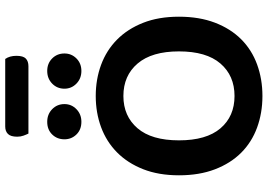

<svg xmlns="http://www.w3.org/2000/svg" viewBox="-165 -845 1026 736"><g transform="rotate(-90 348.0 -477.0)"><path d="M204 -881Q200 -889 196 -900Q192 -911 192 -924Q192 -949 202.5 -959.5Q213 -970 231 -970H490Q502 -953 502 -927Q502 -901 491.5 -891Q481 -881 462 -881ZM652 -304Q652 -226 629 -166Q606 -106 565.5 -65.5Q525 -25 469 -4.5Q413 16 348 16Q283 16 227 -4.5Q171 -25 130.5 -65.5Q90 -106 67 -166Q44 -226 44 -304Q44 -382 67.5 -441.5Q91 -501 132 -541.5Q173 -582 228.5 -602.5Q284 -623 348 -623Q412 -623 467.5 -602.5Q523 -582 564 -541.5Q605 -501 628.5 -441.5Q652 -382 652 -304ZM519 -304Q519 -408 472.5 -462.5Q426 -517 348 -517Q271 -517 224.5 -463Q178 -409 178 -304Q178 -199 224 -145Q270 -91 348 -91Q426 -91 472.5 -145Q519 -199 519 -304ZM317 -743Q317 -716 297.5 -697Q278 -678 249 -678Q219 -678 200.5 -697Q182 -716 182 -743Q182 -771 200.5 -790Q219 -809 249 -809Q278 -809 297.5 -790Q317 -771 317 -743ZM511 -743Q511 -716 492 -697Q473 -678 444 -678Q415 -678 395.5 -697Q376 -716 376 -743Q376 -771 395.5 -790Q415 -809 444 -809Q473 -809 492 -790Q511 -771 511 -743Z"/></g></svg>

Font: Baloo Bhai 2 SemiBold
Style: Regular
Weight: 600
Designer: Supriya Tembe, Noopur Datye and Ek Type
Foundry: Ek Type
Version: Version 1.640;PS 1.000;hotconv 16.6.51;makeotf.lib2.5.65220;